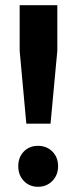

<svg xmlns="http://www.w3.org/2000/svg" viewBox="-20 -715 280 744"><path d="M50.8 -70.8Q50.8 -106 72.3 -127.9Q93.8 -149.9 127 -149.9Q161.1 -149.9 183.1 -127.7Q205.1 -105.5 205.1 -70.8Q205.1 -36.6 182.9 -13.9Q160.6 8.8 127 8.8Q94.2 8.8 72.5 -13.7Q50.8 -36.1 50.8 -70.8ZM56.2 -518.1V-694.8H202.1V-518.1L175.8 -235.8H82Z"/></svg>

Font: Montserrat Semi Bold
Style: Regular
Weight: 600
Designer: Julieta Ulanovsky
Foundry: Julieta Ulanovsky
Version: Version 3.001;PS 003.001;hotconv 1.0.70;makeotf.lib2.5.58329